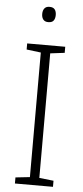

<svg xmlns="http://www.w3.org/2000/svg" viewBox="-61 -942 423 975"><g transform="rotate(5 151.0 -454.5)"><path d="M248 0H54V-31L127 -39V-674L54 -683V-714H248V-683L175 -674V-39L248 -31ZM151 -909Q170 -909 178 -898.5Q186 -888 186 -870Q186 -852 178 -841.5Q170 -831 151 -831Q134 -831 125.5 -841.5Q117 -852 117 -870Q117 -888 125.5 -898.5Q134 -909 151 -909Z"/></g></svg>

Font: Noto Sans Syriac Eastern ExtraLight
Style: Regular
Weight: 250
Designer: Patrick Giasson and the Monotype Design Team
Foundry: Monotype Imaging Inc.
Version: Version 3.001